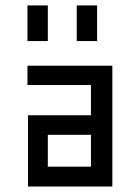

<svg xmlns="http://www.w3.org/2000/svg" viewBox="-20 -680 510 700"><path d="M311.5 -259.8V-370.1H80.1V-440.4H389.6V0H82V-259.8ZM311.5 -188.5H154.3V-72.3H311.5ZM80.1 -660.2V-530.3H154.3V-660.2ZM259.8 -660.2V-530.3H334V-660.2Z"/></svg>

Font: Geo
Style: Regular
Weight: 500
Version: Version 001.2